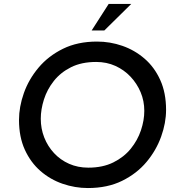

<svg xmlns="http://www.w3.org/2000/svg" viewBox="-20 -943 897 970"><path d="M424 7Q359 7 296.5 -14.5Q234 -36 184.5 -79Q135 -122 105.5 -186.5Q76 -251 76 -337Q76 -403 100.5 -472.5Q125 -542 174.5 -601Q224 -660 298 -696.5Q372 -733 470 -733Q536 -733 598 -711.5Q660 -690 710 -647Q760 -604 789.5 -539Q819 -474 819 -388Q819 -322 794 -252.5Q769 -183 720 -124.5Q671 -66 597 -29.5Q523 7 424 7ZM426 -96Q499 -96 552.5 -122.5Q606 -149 640.5 -191.5Q675 -234 692 -284.5Q709 -335 709 -383Q709 -433 690.5 -477Q672 -521 639.5 -555.5Q607 -590 563 -610Q519 -630 466 -630Q392 -630 339 -603.5Q286 -577 252 -534Q218 -491 202 -440.5Q186 -390 186 -343Q186 -293 203.5 -248.5Q221 -204 253 -169.5Q285 -135 329 -115.5Q373 -96 426 -96ZM643 -923 507 -789H443L529 -923Z"/></svg>

Font: Josefin Sans Medium
Style: Italic
Weight: 500
Italic angle: -7°
Designer: Santiago Orozco
Foundry: Typemade
Version: Version 2.000